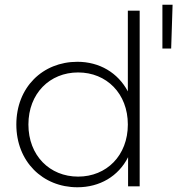

<svg xmlns="http://www.w3.org/2000/svg" viewBox="-20 -787 749 811"><path d="M666 -582C666 -582 666 -767 666 -767C666 -767 709 -767 709 -767C709 -767 703 -582 703 -582C703 -582 666 -582 666 -582ZM520 -401C520 -401 520 -742 520 -742C520 -742 570 -742 570 -742C570 -742 570 0 570 0C570 0 521 0 521 0C521 0 521 -123 521 -123C480 -42 401 4 307 4C160 4 49 -105 49 -261C49 -418 160 -526 307 -526C400 -526 478 -480 520 -401ZM310 -41C430 -41 520 -130 520 -261C520 -392 430 -481 310 -481C190 -481 100 -392 100 -261C100 -130 190 -41 310 -41Z"/></svg>

Font: TamingNoise
Style: Regular
Weight: 500
Designer: Julieta Ulanovsky
Foundry: Julieta Ulanovsky
Version: ""